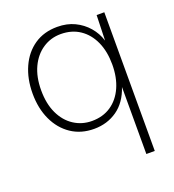

<svg xmlns="http://www.w3.org/2000/svg" viewBox="-136 -638 872 964"><g transform="rotate(-20 299.5 -156.5)"><path d="M481 220V-138Q456 -63 402.5 -25.5Q349 12 279 12Q209 12 157 -23Q105 -58 76.5 -119.5Q48 -181 48 -260Q48 -339 76 -401Q104 -463 155.5 -498Q207 -533 278 -533Q330 -533 370.5 -513.5Q411 -494 439.5 -461Q468 -428 481 -386L485 -521H526V220ZM282 -29Q341 -29 384 -58Q427 -87 450.5 -139.5Q474 -192 474 -261Q474 -331 450.5 -383Q427 -435 384 -464Q341 -493 282 -493Q229 -493 186 -464.5Q143 -436 118.5 -384Q94 -332 94 -261Q94 -189 118.5 -137Q143 -85 186 -57Q229 -29 282 -29Z"/></g></svg>

Font: DM Sans 10pt ExtraLight
Style: Regular
Weight: 250
Version: Version 4.004;gftools[0.9.30]